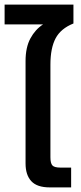

<svg xmlns="http://www.w3.org/2000/svg" viewBox="-32 -814 353 834"><path d="M184 0Q129 0 104 -27Q79 -54 79 -104V-549Q79 -608 100 -647Q121 -686 155 -708H-12V-794H287V-712Q232 -690 209.5 -647.5Q187 -605 187 -533V-131Q187 -105 195.5 -95.5Q204 -86 231 -86H277V0Z"/></svg>

Font: Kanit
Style: Regular
Weight: 400
Designer: Katatrad Team
Foundry: CadsonDemak
Version: Version 2.000; ttfautohint (v1.8.3)